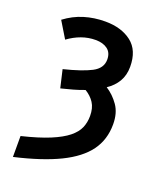

<svg xmlns="http://www.w3.org/2000/svg" viewBox="-164 -821 891 1096"><g transform="rotate(20 281.5 -272.5)"><path d="M51 54Q154 29 219 2Q284 -25 320.5 -54.5Q357 -84 371 -117Q385 -150 385 -189Q385 -237 365 -268Q345 -299 310 -320Q279 -308 243.5 -298Q208 -288 171 -279L146 -387Q255 -414 311 -443Q367 -472 367 -525Q367 -567 339.5 -587.5Q312 -608 267 -608Q223 -608 181.5 -593Q140 -578 102 -550L42 -649Q95 -689 155.5 -707.5Q216 -726 283 -726Q381 -726 442.5 -678.5Q504 -631 504 -531Q504 -480 481.5 -441.5Q459 -403 418 -376Q462 -348 493.5 -303Q525 -258 525 -189Q525 -96 475 -27.5Q425 41 320.5 92Q216 143 51 181Z"/></g></svg>

Font: Noto Sans Mono SemiCondensed
Style: Bold
Weight: 700
Width: 4
Designer: Monotype Design Team
Foundry: Monotype Imaging Inc.
Version: Version 2.014